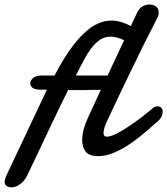

<svg xmlns="http://www.w3.org/2000/svg" viewBox="-85 -666 727 834"><path d="M-34.7 147.9Q-46.4 147.9 -55.7 142.1Q-64.9 136.2 -64.9 123.5Q-64.9 112.3 -53.7 88.9L118.7 -276.4H92.8Q65.9 -276.4 56.2 -284.7Q46.4 -293 46.4 -304.2Q46.4 -315.9 58.6 -326.9Q70.8 -337.9 94.2 -337.9H151.9Q186.5 -404.3 218.8 -449.7Q251 -495.1 281.7 -523.4Q312.5 -551.8 341.6 -564.2Q370.6 -576.7 398.9 -576.7Q420.9 -576.7 441.7 -570.3Q462.4 -564 483.4 -552.7L510.7 -611.3Q522 -635.7 544.4 -643.1Q566.9 -650.4 585.7 -641.8Q604.5 -633.3 604.5 -610.8Q604.5 -601.6 600.3 -592Q596.2 -582.5 589.8 -571.3Q572.3 -538.1 545.2 -483.9Q518.1 -429.7 485.4 -361.8Q449.7 -287.1 425.5 -236.6Q401.4 -186 380.4 -141.1Q375 -129.9 369.9 -115Q364.7 -100.1 364.7 -88.4Q364.7 -72.3 378.9 -72.3Q394.5 -72.3 420.7 -85.2Q446.8 -98.1 475.1 -117.7Q503.9 -136.7 530.8 -157.5Q557.6 -178.2 580.6 -197.8Q588.4 -204.1 599.1 -204.1Q621.6 -204.1 621.6 -179.2Q621.6 -168.9 614.7 -156.2Q607.9 -143.6 590.8 -131.3Q559.6 -102.5 528.1 -76.9Q496.6 -51.3 464.8 -31.2Q433.6 -11.7 402.3 0.2Q371.1 12.2 341.8 12.2Q301.8 12.2 286.9 -7.8Q272 -27.8 272 -56.6Q272 -80.6 279.1 -105.7Q286.1 -130.9 295.9 -151.9L325.2 -215.8L353 -275.9L280.8 -274.9H210.9Q200.2 -253.4 183.6 -219.5Q167 -185.5 148.9 -147.5Q130.9 -109.4 114.7 -75.2Q86.4 -15.6 65.2 29.1Q43.9 73.7 32.7 96.7Q22 119.1 2.7 133.5Q-16.6 147.9 -34.7 147.9ZM244.6 -337.9H382.3L454.1 -491.2Q421.9 -506.8 395.5 -506.8Q369.1 -506.8 348.6 -492.7Q328.1 -478.5 310.5 -455.1Q293 -431.6 277.1 -401.1Q261.2 -370.6 244.6 -337.9Z"/></svg>

Font: Damion
Style: Regular
Weight: 400
Designer: Vernon Adams
Foundry: Vernon Adams
Version: Version 1.100; ttfautohint (v1.8.4.7-5d5b)